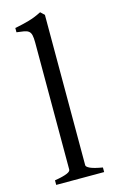

<svg xmlns="http://www.w3.org/2000/svg" viewBox="-118 -804 507 850"><g transform="rotate(-15 135.5 -378.5)"><path d="M29.3 0V-21Q50.3 -24.4 64.5 -28.1Q78.6 -31.7 86.9 -35.4Q95.2 -39.1 98.9 -43Q102.5 -46.9 102.5 -50.8V-632.8Q102.5 -654.8 99.6 -667Q96.7 -679.2 88.9 -685.3Q81.1 -691.4 67.9 -693.6Q54.7 -695.8 34.2 -698.2V-717.8Q69.3 -724.6 98.6 -732.9Q127.9 -741.2 158.2 -756.8L175.8 -740.2V-50.8Q175.8 -43.5 192.4 -35.6Q209 -27.8 249 -21V0Z"/></g></svg>

Font: Gentium Plus Phon
Style: Regular
Weight: 400
Designer: J. Victor Gaultney, Annie Olsen, Iska Routamaa, Becca Hirsbrunner
Foundry: SIL International
Version: Version 5.000